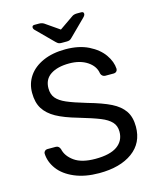

<svg xmlns="http://www.w3.org/2000/svg" viewBox="-130 -976 880 1076"><g transform="rotate(-15 310.0 -438.5)"><path d="M43 -175.8Q43 -183.6 49.1 -189.7Q55.2 -195.8 64 -195.8H112.8Q130.9 -195.8 138.2 -175.8Q147 -133.8 189.5 -103.5Q231.9 -73.2 311 -73.2Q396 -73.2 438 -103Q480 -132.8 480 -186Q480 -220.2 459.5 -242.2Q439 -264.2 398.4 -280.5Q357.9 -296.9 276.9 -320.8Q199.7 -342.8 154.3 -367.9Q108.9 -393.1 85.9 -429.4Q63 -465.8 63 -522Q63 -576.2 92 -618.7Q121.1 -661.1 176 -685.5Q231 -710 306.2 -710Q384.3 -710 439.7 -682.4Q495.1 -654.8 524.2 -613.3Q553.2 -571.8 555.2 -529.8Q555.2 -521 549.1 -514.9Q543 -508.8 534.2 -508.8H483.9Q476.1 -508.8 469 -513.9Q461.9 -519 459 -528.8Q453.1 -571.8 411.1 -599.9Q369.1 -627.9 306.2 -627.9Q238.3 -627.9 198.2 -601.6Q158.2 -575.2 158.2 -522.9Q158.2 -487.8 176.5 -465.8Q194.8 -443.8 233.4 -427Q272 -410.2 346.2 -388.2Q431.2 -364.3 479.5 -340.1Q527.8 -315.9 552 -280.5Q576.2 -245.1 576.2 -189Q576.2 -94.7 504.6 -42.5Q433.1 9.8 311 9.8Q229 9.8 168.5 -16.1Q107.9 -42 76.4 -84.5Q44.9 -127 43 -175.8ZM160.6 -875Q160.6 -887.2 174.8 -887.2H200.7Q216.8 -887.2 229 -879.9L311 -823.2L393.1 -879.9Q402.8 -886.7 419.9 -887.2H445.8Q460 -887.2 460 -875Q460 -866.2 449.7 -856L357.9 -765.1Q349.1 -755.4 342 -752.7Q335 -750 325.7 -750H295.9Q285.6 -750 279.3 -752.4Q272.9 -754.9 262.7 -765.1L171.9 -856Q160.6 -865.7 160.6 -875Z"/></g></svg>

Font: Rubik AZ
Style: Regular
Weight: 400
Designer: Hubert and Fischer
Foundry: Hubert & Fischer
Version: Version 2.000